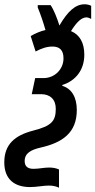

<svg xmlns="http://www.w3.org/2000/svg" viewBox="-76 -684 445 895"><path d="M199 191V106C187 100 170 97 153 97C128 97 106 103 80 103C54 103 39 92 39 67C39 29 70 14 113 4C215 -19 282 -65 282 -171C282 -231 258 -271 214 -284L215 -288C278 -308 317 -359 317 -429C317 -484 296 -522 255 -539C283 -584 305 -602 326 -603C333 -603 341 -600 349 -596V-657C339 -662 329 -664 318 -664C276 -664 240 -632 201 -565C190 -600 175 -638 160 -660H100V-649C114 -615 126 -579 136 -544C113 -539 90 -529 67 -516L90 -444C119 -459 142 -467 169 -467C202 -467 220 -450 220 -412C220 -361 179 -320 127 -320H88L72 -245H116C157 -245 184 -221 184 -177C184 -119 164 -97 78 -75C-6 -53 -56 -12 -56 73C-56 152 -8 188 64 188C96 188 126 181 152 181C171 181 187 185 199 191Z"/></svg>

Font: Noto Sans UI Condensed Medium
Style: Italic
Weight: 500
Width: 3
Italic angle: -12°
Designer: Monotype Design Team
Foundry: Monotype Imaging Inc.
Version: Version 1.901